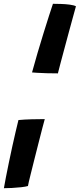

<svg xmlns="http://www.w3.org/2000/svg" viewBox="-94 -771 419 1010"><path d="M3 -139.5Q34 -142.5 72.8 -143.5Q111.5 -144.5 141.5 -144.5Q137.5 -131 128.8 -97.2Q120 -63.5 108.8 -19.2Q97.5 25 86.2 70Q75 115 65.8 151.8Q56.5 188.5 53 207.5Q41.5 211 18 213.8Q-5.5 216.5 -31.2 217.8Q-57 219 -73.5 219Q-70 197.5 -63 161.8Q-56 126 -47.2 83.5Q-38.5 41 -29 -2Q-19.5 -45 -11 -81.2Q-2.5 -117.5 3 -139.5ZM74.5 -390Q87 -436.5 102.8 -490Q118.5 -543.5 134.5 -595Q150.5 -646.5 163.8 -688Q177 -729.5 184.5 -751Q202 -751 226.8 -750.2Q251.5 -749.5 273.5 -746.5Q295.5 -743.5 305.5 -738Q299.5 -716.5 289.5 -680Q279.5 -643.5 267.8 -600.5Q256 -557.5 244.8 -515Q233.5 -472.5 224.2 -438Q215 -403.5 210.5 -385Q181.5 -385 152.2 -385.8Q123 -386.5 101.5 -388Q80 -389.5 74.5 -390Z"/></svg>

Font: Grandstander Thin
Style: Bold Italic
Weight: 700
Italic angle: -15°
Version: Version 1.200